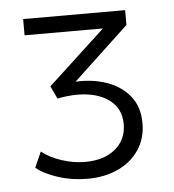

<svg xmlns="http://www.w3.org/2000/svg" viewBox="-41 -855 490 542"><g transform="rotate(-5 204.0 -583.5)"><path d="M186 -351Q142 -351 102.8 -363.8Q63.5 -376.5 41.5 -395L61 -439Q84.5 -420.5 117.8 -409.8Q151 -399 183 -399Q237 -399 269 -425.5Q301 -452 301 -496Q301 -540.5 267.2 -565.2Q233.5 -590 177 -590Q164.5 -590 150 -588.5Q135.5 -587 121 -584L104 -620L266 -770H44V-816H333V-774L176 -627Q223.5 -629.5 264 -615.5Q304.5 -601.5 329.2 -571Q354 -540.5 354 -494Q354 -451 332.5 -418.8Q311 -386.5 273 -368.8Q235 -351 186 -351Z"/></g></svg>

Font: Geologica Cursive Thin
Style: Regular
Weight: 250
Designer: Sindre Bremnes, Frode Helland
Foundry: Monokrom Skriftforlag AS
Version: Version 1.010;gftools[0.9.28]